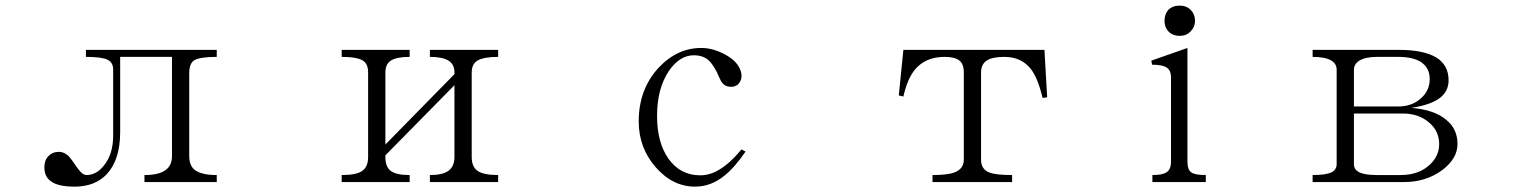

<svg xmlns="http://www.w3.org/2000/svg" viewBox="-20 -658 5540 695"><path d="M389.6 -406.2V-168Q389.6 -100.6 357.4 -60.5Q330.1 -24.4 293 -24.4Q282.2 -24.4 271.5 -36.1Q264.6 -43 252 -61.5Q236.3 -85 227.5 -93.8Q210.9 -108.4 194.3 -108.4Q169.9 -108.4 155.3 -92.8Q140.6 -78.1 140.6 -52.7Q140.6 -18.6 164.1 -2Q189.5 17.6 250 17.6Q324.2 17.6 367.2 -28.3Q415 -80.1 415 -180.7V-452.1H602.5V-92.8Q602.5 -59.6 580.1 -43Q556.6 -24.4 502.9 -24.4V1H764.6V-24.4Q706.1 -24.4 682.6 -44.9Q665 -60.5 665 -93.8V-392.6Q665 -427.7 682.6 -439.5Q703.1 -452.1 764.6 -452.1V-477.5H291V-452.1Q346.7 -452.1 368.2 -442.4Q389.6 -432.6 389.6 -406.2Z M1216.8 1H1462.9V-24.4Q1413.1 -24.4 1393.6 -40Q1375 -54.7 1375 -89.8V-95.7L1625 -349.6V-89.8Q1625 -55.7 1603.5 -40Q1583 -24.4 1536.1 -24.4V1H1783.2V-24.4Q1729.5 -24.4 1708 -40Q1687.5 -54.7 1687.5 -89.8V-395.5Q1687.5 -425.8 1708 -438.5Q1730.5 -452.1 1783.2 -452.1V-477.5H1536.1V-452.1Q1582 -452.1 1603.5 -438.5Q1625 -425.8 1625 -395.5V-389.6L1375 -134.8V-395.5Q1375 -425.8 1394.5 -438.5Q1415 -452.1 1462.9 -452.1V-477.5H1216.8V-452.1Q1272.5 -452.1 1293.9 -438.5Q1312.5 -426.8 1312.5 -395.5V-89.8Q1312.5 -54.7 1292 -40Q1271.5 -24.4 1216.8 -24.4Z M2678.7 -109.4 2664.1 -117.2Q2621.1 -65.4 2582 -43Q2549.8 -23.4 2514.6 -23.4Q2442.4 -23.4 2399.4 -84Q2358.4 -142.6 2358.4 -238.3Q2358.4 -337.9 2401.4 -401.4Q2440.4 -458 2492.2 -458Q2521.5 -458 2542 -442.4Q2557.6 -429.7 2574.2 -398.4L2582 -380.9Q2589.8 -362.3 2596.7 -355.5Q2606.4 -343.8 2626 -343.8Q2650.4 -343.8 2660.2 -365.2Q2669.9 -385.7 2656.2 -413.1Q2642.6 -440.4 2602.5 -461.9Q2559.6 -484.4 2518.6 -484.4Q2430.7 -484.4 2363.3 -412.1Q2292 -334 2292 -218.8Q2292 -123 2353.5 -52.7Q2415 17.6 2496.1 17.6Q2552.7 17.6 2601.6 -21.5Q2639.6 -51.8 2678.7 -109.4Z M3355.5 1H3643.6V-24.4Q3582 -24.4 3559.6 -34.2Q3531.2 -45.9 3531.2 -80.1V-395.5Q3531.2 -425.8 3552.7 -439.5Q3573.2 -452.1 3615.2 -452.1Q3678.7 -452.1 3712.9 -406.2Q3737.3 -374 3753.9 -303.7L3770.5 -305.7L3760.7 -477.5H3250L3233.4 -312.5L3250 -308.6Q3264.6 -373 3292 -406.2Q3330.1 -452.1 3399.4 -452.1Q3435.5 -452.1 3452.1 -439.5Q3468.8 -426.8 3468.8 -395.5V-80.1Q3468.8 -46.9 3435.5 -34.2Q3411.1 -24.4 3355.5 -24.4Z M4151.4 1H4344.7V-24.4Q4304.7 -24.4 4292 -34.2Q4278.3 -43.9 4278.3 -73.2V-484.4L4147.5 -438.5L4150.4 -423.8Q4189.5 -423.8 4205.1 -412.1Q4218.8 -401.4 4218.8 -378.9V-73.2Q4218.8 -43.9 4202.1 -34.2Q4188.5 -24.4 4151.4 -24.4ZM4250 -637.7Q4223.6 -637.7 4208 -621.1Q4195.3 -605.5 4195.3 -583Q4195.3 -560.5 4208 -545.9Q4223.6 -528.3 4250 -528.3Q4276.4 -528.3 4291 -545.9Q4305.7 -560.5 4305.7 -583Q4305.7 -605.5 4291 -621.1Q4275.4 -637.7 4250 -637.7Z M4731.4 1H5062.5Q5141.6 1 5200.2 -42Q5255.9 -84 5255.9 -136.7Q5255.9 -191.4 5214.8 -224.6Q5171.9 -260.7 5088.9 -267.6Q5159.2 -278.3 5192.4 -303.7Q5223.6 -328.1 5223.6 -367.2Q5223.6 -423.8 5176.8 -451.2Q5130.9 -477.5 5043 -477.5H4731.4V-452.1Q4777.3 -452.1 4799.8 -438.5Q4818.4 -426.8 4818.4 -405.3V-63.5Q4818.4 -43.9 4799.8 -34.2Q4779.3 -24.4 4731.4 -24.4ZM4880.9 -272.5V-405.3Q4880.9 -425.8 4900.4 -438.5Q4922.9 -452.1 4964.8 -452.1H5041Q5101.6 -452.1 5129.9 -428.7Q5155.3 -408.2 5155.3 -372.1Q5155.3 -329.1 5122.1 -300.8Q5089.8 -272.5 5041 -272.5ZM4880.9 -247.1H5057.6Q5114.3 -247.1 5151.4 -215.8Q5189.5 -184.6 5189.5 -136.7Q5189.5 -92.8 5154.3 -60.5Q5114.3 -24.4 5049.8 -24.4H4964.8Q4920.9 -24.4 4900.4 -34.2Q4880.9 -43.9 4880.9 -63.5Z"/></svg>

Font: BatangChe
Style: Regular
Weight: 400
Monospace: yes
Version: Version 2.21